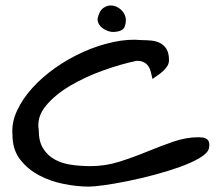

<svg xmlns="http://www.w3.org/2000/svg" viewBox="-20 -694 831 714"><path d="M26.4 -192.4Q22.5 -237.3 43 -281.7Q63.5 -326.2 100.1 -366.7Q136.7 -407.2 186 -441.9Q235.4 -476.6 290 -501Q344.7 -525.4 400.9 -537.6Q457 -549.8 506.8 -544.9Q525.4 -544.9 543.9 -543Q562.5 -541 576.7 -533.2Q590.8 -525.4 599.6 -510.7Q608.4 -496.1 608.4 -470.7Q608.4 -458 602.1 -448.2Q595.7 -438.5 586.4 -429.7Q577.1 -420.9 566.4 -414.1Q555.7 -407.2 546.9 -400.4Q543.9 -414.1 541 -426.3Q538.1 -438.5 531.7 -447.8Q525.4 -457 515.1 -462.4Q504.9 -467.8 488.3 -467.8Q430.7 -456.1 363.8 -432.1Q296.9 -408.2 240.7 -375Q184.6 -341.8 150.4 -300.3Q116.2 -258.8 124 -210.9Q124 -168 140.6 -141.6Q157.2 -115.2 184.1 -100.6Q210.9 -85.9 245.6 -81.1Q280.3 -76.2 316.4 -76.2Q372.1 -76.2 424.3 -92.8Q476.6 -109.4 526.4 -129.9Q576.2 -150.4 624 -167Q671.9 -183.6 717.8 -183.6Q725.6 -183.6 733.9 -182.6Q742.2 -181.6 748.5 -177.2Q754.9 -172.9 757.3 -164.6Q759.8 -156.2 756.8 -141.6Q752 -124 722.2 -106.4Q692.4 -88.9 648.9 -73.2Q605.5 -57.6 554.2 -43.9Q502.9 -30.3 454.6 -20.5Q406.2 -10.7 367.7 -5.4Q329.1 0 310.5 0Q267.6 0 217.8 -9.8Q168 -19.5 125.5 -42Q83 -64.5 54.7 -101.1Q26.4 -137.7 26.4 -192.4ZM342.8 -624Q348.6 -653.3 364.7 -664.6Q380.9 -675.8 398.4 -673.3Q416 -670.9 430.7 -657.2Q445.3 -643.6 448.2 -623Q448.2 -593.8 436 -584.5Q423.8 -575.2 399.4 -575.2Q391.6 -575.2 381.8 -578.6Q372.1 -582 363.3 -587.9Q354.5 -593.8 348.6 -603Q342.8 -612.3 342.8 -624Z"/></svg>

Font: Architects Daughter-petzku
Style: Regular
Weight: 400
Designer: Kimberly Geswein
Foundry: Kimberly Geswein
Version: Version 1.000 2010 initial release